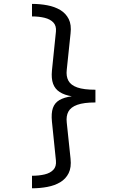

<svg xmlns="http://www.w3.org/2000/svg" viewBox="-20 -856 640 1011"><path d="M148.5 -835.5Q190.5 -835.5 229 -828.2Q267.5 -821 297 -803.5Q326.5 -786 341.8 -755.8Q357 -725.5 351.5 -679.5L331.5 -488.5Q327.5 -454.5 340.2 -431Q353 -407.5 387 -395.5Q421 -383.5 482.5 -383.5V-316.5Q421.5 -316.5 387.2 -304.2Q353 -292 340.2 -268.5Q327.5 -245 331.5 -210.5L351.5 -20.5Q356.5 25.5 341.5 55.8Q326.5 86 297.2 103.5Q268 121 229.2 128.2Q190.5 135.5 148.5 135.5V69.5Q185 69.5 214.8 62.5Q244.5 55.5 261 38Q277.5 20.5 274.5 -10.5L253.5 -215.5Q249 -260 258.5 -287.2Q268 -314.5 292.8 -329Q317.5 -343.5 358 -349Q319 -355.5 294.2 -371.5Q269.5 -387.5 259.5 -415Q249.5 -442.5 253.5 -484.5L274.5 -689.5Q277.5 -720 261 -737.5Q244.5 -755 215 -762.2Q185.5 -769.5 148.5 -769.5Z"/></svg>

Font: Fast_Mono
Style: Regular
Weight: 400
Monospace: yes
Designer: Carrois Corporate, Edenspiekermann AG, Nikita Prokopov
Foundry: Carrois Corporate, Edenspiekermann AG, Nikita Prokopov
Version: Version 5.002